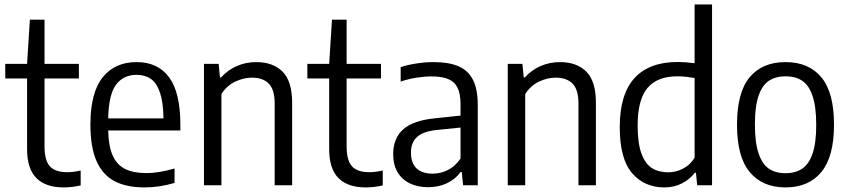

<svg xmlns="http://www.w3.org/2000/svg" viewBox="-20 -828 3789 858"><path d="M340.5 -66V0.5Q302 9.5 264 9.5Q184.5 9.5 142.8 -32Q101 -73.5 101 -162V-477.5H3.5V-542.5H101L113.5 -740H179V-542.5H332.5V-477.5H179V-174Q179 -110.5 203.2 -84.5Q227.5 -58.5 280.5 -58.5Q307 -58.5 340.5 -66Z M786 -245H463.5Q465 -174 483.8 -132.5Q502.5 -91 539.2 -72.8Q576 -54.5 635 -54.5Q689.5 -54.5 760 -75V-10.5Q691.5 9.5 626 9.5Q544.5 9.5 491.2 -18.8Q438 -47 411 -109Q384 -171 384 -271.5Q384 -413.5 438.5 -482Q493 -550.5 590.5 -550.5Q685.5 -550.5 735.8 -482.5Q786 -414.5 786 -269.5ZM463.5 -299H710.5Q709.5 -371.5 694.8 -414.5Q680 -457.5 654 -475.5Q628 -493.5 590 -493.5Q531 -493.5 498.2 -449Q465.5 -404.5 463.5 -299Z M891.5 -542.5H957L963 -482H968Q997.5 -515 1038 -532.8Q1078.5 -550.5 1125 -550.5Q1200 -550.5 1242.8 -507.8Q1285.5 -465 1285.5 -368.5V0H1207.5V-364.5Q1207.5 -427.5 1181.2 -454.2Q1155 -481 1106 -481Q1068.5 -481 1031 -463.2Q993.5 -445.5 969.5 -407.5V0H891.5Z M1690.5 -66V0.5Q1652 9.5 1614 9.5Q1534.5 9.5 1492.8 -32Q1451 -73.5 1451 -162V-477.5H1353.5V-542.5H1451L1463.5 -740H1529V-542.5H1682.5V-477.5H1529V-174Q1529 -110.5 1553.2 -84.5Q1577.5 -58.5 1630.5 -58.5Q1657 -58.5 1690.5 -66Z M2115 -358.5V0H2049.5L2043.5 -59.5H2038.5Q2014 -26 1976.5 -8.8Q1939 8.5 1893.5 8.5Q1846 8.5 1810.5 -9Q1775 -26.5 1756 -59.5Q1737 -92.5 1737 -138.5Q1737 -211 1782.8 -250.8Q1828.5 -290.5 1925.5 -299.5L2038 -311.5V-362.5Q2038 -410.5 2023.8 -437.5Q2009.5 -464.5 1981.2 -475.5Q1953 -486.5 1907 -486.5Q1876.5 -486.5 1840.5 -480.8Q1804.5 -475 1770.5 -463.5V-528Q1802 -538.5 1841.8 -544.5Q1881.5 -550.5 1917.5 -550.5Q1985 -550.5 2028.2 -532.2Q2071.5 -514 2093.2 -472Q2115 -430 2115 -358.5ZM2038 -119.5V-258L1930.5 -247Q1871.5 -241 1844 -216.2Q1816.5 -191.5 1816.5 -146.5Q1816.5 -99.5 1841.2 -75.8Q1866 -52 1913.5 -52Q1948.5 -52 1981 -68Q2013.5 -84 2038 -119.5Z M2249 -542.5H2314.5L2320.5 -482H2325.5Q2355 -515 2395.5 -532.8Q2436 -550.5 2482.5 -550.5Q2557.5 -550.5 2600.2 -507.8Q2643 -465 2643 -368.5V0H2565V-364.5Q2565 -427.5 2538.8 -454.2Q2512.5 -481 2463.5 -481Q2426 -481 2388.5 -463.2Q2351 -445.5 2327 -407.5V0H2249Z M2749.5 -260Q2749.5 -406.5 2815.2 -478.8Q2881 -551 3008.5 -551Q3042 -551 3084 -545.5V-808H3162V0H3095.5L3090 -56H3085Q3062.5 -26.5 3027.5 -8.5Q2992.5 9.5 2949 9.5Q2859.5 9.5 2804.5 -54.5Q2749.5 -118.5 2749.5 -260ZM3084 -123.5V-479.5Q3067.5 -482.5 3046.5 -484.8Q3025.5 -487 3007 -487Q2917.5 -487 2873.5 -435Q2829.5 -383 2829.5 -267Q2829.5 -187 2846.8 -141Q2864 -95 2893.8 -76.5Q2923.5 -58 2966 -58Q3001 -58 3033 -74.8Q3065 -91.5 3084 -123.5Z M3273.5 -270.5Q3273.5 -415 3330 -482.8Q3386.5 -550.5 3490.5 -550.5Q3594 -550.5 3650.5 -482.5Q3707 -414.5 3707 -271Q3707 -127.5 3650.2 -59Q3593.5 9.5 3490.5 9.5Q3387.5 9.5 3330.5 -58.8Q3273.5 -127 3273.5 -270.5ZM3627.5 -269.5Q3627.5 -351 3611.2 -399Q3595 -447 3565 -467Q3535 -487 3490.5 -487Q3446 -487 3416 -467Q3386 -447 3369.8 -399.8Q3353.5 -352.5 3353.5 -272.5Q3353.5 -191 3369.8 -142.8Q3386 -94.5 3416 -74.2Q3446 -54 3490.5 -54Q3534.5 -54 3564.8 -74.2Q3595 -94.5 3611.2 -142Q3627.5 -189.5 3627.5 -269.5Z"/></svg>

Font: Encode Sans Semi Condensed
Style: Regular
Weight: 400
Width: 4
Designer: Multiple Designers
Foundry: Impallari Type
Version: Version 2.000